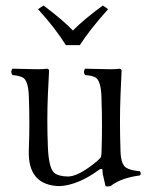

<svg xmlns="http://www.w3.org/2000/svg" viewBox="-20 -662 547 693"><path d="M217.8 -499Q179.2 -561 117.2 -628.9L137.2 -642.1Q208 -588.9 243.2 -551.8Q281.7 -591.3 351.1 -642.1L370.1 -628.9Q302.7 -553.2 268.1 -499ZM196.8 9.8Q79.6 8.3 84 -120.1Q87.9 -217.8 84 -315.9Q82 -370.1 63 -381.8Q50.8 -388.7 24.9 -391.1Q16.6 -402.8 24.9 -414.1Q95.2 -412.1 116.2 -412.1Q138.7 -412.1 148.9 -414.1Q155.8 -413.1 157.2 -408.2Q157.2 -407.2 152.8 -319.8Q148.9 -226.6 152.8 -132.8Q155.8 -56.2 175.3 -38.6Q190.9 -25.4 225.1 -24.9Q259.3 -24.9 315.4 -68.4Q324.2 -75.2 331.1 -81.1Q343.8 -92.8 344.7 -95.7Q345.7 -100.1 346.2 -107.9Q350.1 -205.6 346.2 -310.1Q346.2 -312.5 346.2 -314Q343.8 -369.6 325.7 -381.8Q313.5 -389.2 287.1 -391.1Q278.8 -402.8 287.1 -414.1Q357.4 -412.1 377.9 -412.1Q401.4 -412.1 412.1 -414.1Q418 -412.6 418.9 -408.2Q418.9 -407.2 415 -319.8Q411.1 -222.2 415 -117.7Q415 -115.2 415 -113.8Q417 -69.3 434.6 -57.1Q450.7 -46.9 484.9 -43.9Q491.2 -35.6 484.9 -28.8Q416.5 -20 378.9 9.8Q367.2 12.2 360.8 9.8Q360.8 9.8 350.6 -35.6Q350.1 -42.5 350.1 -46.9Q350.1 -56.2 338.4 -49.8Q336.9 -48.8 335.9 -47.9Q262.2 5.4 196.8 9.8Z"/></svg>

Font: Linux Libertine Display O
Style: Regular
Weight: 400
Designer: Philipp H. Poll
Foundry: Philipp H. Poll
Version: Version 5.0.9